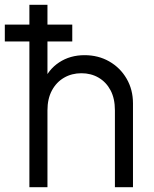

<svg xmlns="http://www.w3.org/2000/svg" viewBox="-45 -777 638 797"><path d="M-25 -605V-675H255V-605ZM77 0V-757H152V-432L135 -436Q155 -488 200.5 -518Q246 -548 306 -548Q363 -548 408.5 -522Q454 -496 480.5 -450.5Q507 -405 507 -348V0H432V-319Q432 -368 414 -402Q396 -436 364.5 -454.5Q333 -473 293 -473Q253 -473 221 -454.5Q189 -436 170.5 -401.5Q152 -367 152 -319V0Z"/></svg>

Font: Kosmopol Plus Jakarta Sans
Style: Regular
Weight: 400
Designer: Gumpita Rahayu
Foundry: Tokotype
Version: Version 2.006